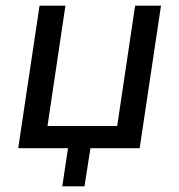

<svg xmlns="http://www.w3.org/2000/svg" viewBox="-20 -521 630 675"><path d="M199 134 219 0H44L119 -501H210L147 -78H392L455 -501H546L471 0H298L277 134Z"/></svg>

Font: Nunitoga
Style: Medium Italic
Weight: 500
Italic angle: -9°
Designer: Vernon Adams
Foundry: Vernon Adams
Version: Version 1.0